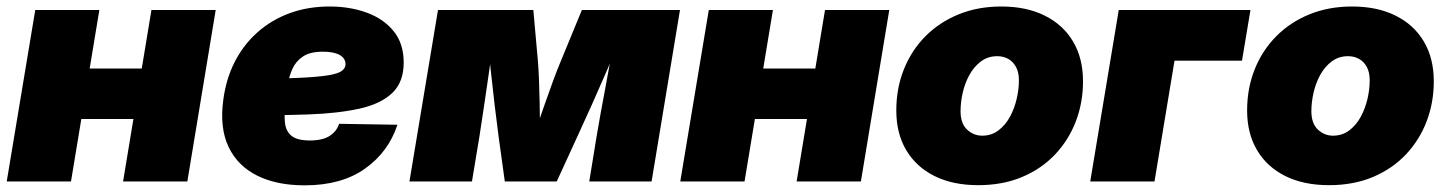

<svg xmlns="http://www.w3.org/2000/svg" viewBox="-20 -553 4410 585"><path d="M469.2 -344.2 443.8 -190.4H170.4L195.8 -344.2ZM282.7 -522.5 196.3 0H0.5L87.4 -522.5ZM637.2 -522.5 550.8 0H355L441.4 -522.5Z M908.2 11.7Q822.8 11.7 763.2 -18.1Q703.6 -47.9 676.3 -105.7Q648.9 -163.6 660.2 -248Q668.5 -312 695.1 -364.3Q721.7 -416.5 764.2 -454.3Q806.6 -492.2 862.3 -512.7Q918 -533.2 984.4 -533.2Q1046.4 -533.2 1097.7 -514.4Q1148.9 -495.6 1179.4 -458Q1210 -420.4 1210 -362.3Q1210 -302.7 1175 -269.5Q1140.1 -236.3 1075 -221.9Q1009.8 -207.5 918.7 -204.3Q827.6 -201.2 714.8 -201.2L732.9 -313Q829.6 -313 888.9 -315.7Q948.2 -318.4 979.5 -323.5Q1010.7 -328.6 1021.7 -337.2Q1032.7 -345.7 1032.7 -357.4Q1032.7 -375.5 1014.9 -385.5Q997.1 -395.5 963.9 -395.5Q924.8 -395.5 903.1 -380.9Q881.3 -366.2 870.8 -343Q860.4 -319.8 856.7 -293Q853 -266.1 849.6 -241.7Q845.7 -206.5 848.1 -180.2Q850.6 -153.8 867.9 -139.4Q885.3 -125 924.3 -125Q962.9 -125 984.4 -138.9Q1005.9 -152.8 1013.2 -175.8L1190.9 -172.9Q1163.6 -89.8 1092 -39.1Q1020.5 11.7 908.2 11.7Z M1227.5 0 1314.5 -522.5H1605L1618.7 -369.6Q1621.1 -341.8 1622.3 -307.6Q1623.5 -273.4 1624.3 -237.5Q1625 -201.7 1625.2 -168.5Q1625.5 -135.3 1626.5 -109.9H1595.2Q1605 -135.3 1616.5 -168.5Q1627.9 -201.7 1640.4 -237.3Q1652.8 -272.9 1665.5 -307.4Q1678.2 -341.8 1689.9 -369.6L1752.9 -522.5H2051.8L1965.3 0H1775.4L1797.9 -138.2Q1803.2 -170.9 1810.3 -209.2Q1817.4 -247.6 1825 -288.3Q1832.5 -329.1 1839.8 -369.1Q1847.2 -409.2 1853.5 -445.8H1874Q1854 -396 1830.6 -341.6Q1807.1 -287.1 1783.7 -234.9Q1760.3 -182.6 1739.7 -138.2L1676.3 0H1518.1L1499 -138.2Q1493.2 -183.1 1486.8 -235.6Q1480.5 -288.1 1474.9 -342.3Q1469.2 -396.5 1465.3 -445.8H1486.8Q1481 -409.2 1475.1 -369.1Q1469.2 -329.1 1463.4 -288.3Q1457.5 -247.6 1451.7 -209.2Q1445.8 -170.9 1440.9 -138.2L1418 0Z M2521.5 -344.2 2496.1 -190.4H2222.7L2248 -344.2ZM2335 -522.5 2248.5 0H2052.7L2139.6 -522.5ZM2689.5 -522.5 2603 0H2407.2L2493.7 -522.5Z M2960.4 11.2Q2883.3 11.2 2827.4 -16.6Q2771.5 -44.4 2741.2 -95.5Q2710.9 -146.5 2710.9 -216.3Q2710.9 -284.2 2734.1 -342Q2757.3 -399.9 2799.8 -442.6Q2842.3 -485.4 2900.9 -509.3Q2959.5 -533.2 3030.8 -533.2Q3107.9 -533.2 3163.8 -505.1Q3219.7 -477.1 3249.8 -426Q3279.8 -375 3279.8 -305.2Q3279.8 -240.7 3258.1 -183.6Q3236.3 -126.5 3194.8 -82.5Q3153.3 -38.6 3094.2 -13.7Q3035.2 11.2 2960.4 11.2ZM2972.7 -139.6Q3001 -139.6 3022.2 -155.8Q3043.5 -171.9 3057.1 -197Q3070.8 -222.2 3077.6 -251.5Q3084.5 -280.8 3084.5 -308.1Q3084.5 -333 3075.4 -349.4Q3066.4 -365.7 3051.5 -373.8Q3036.6 -381.8 3018.6 -381.8Q2990.2 -381.8 2969 -366Q2947.8 -350.1 2933.8 -325Q2919.9 -299.8 2913.3 -270.5Q2906.7 -241.2 2906.7 -214.4Q2906.7 -176.8 2926.5 -158.2Q2946.3 -139.6 2972.7 -139.6Z M3790 -522.5 3764.2 -368.2H3558.6L3497.6 0H3301.8L3388.7 -522.5Z M4029.3 11.2Q3952.1 11.2 3896.2 -16.6Q3840.3 -44.4 3810.1 -95.5Q3779.8 -146.5 3779.8 -216.3Q3779.8 -284.2 3803 -342Q3826.2 -399.9 3868.7 -442.6Q3911.1 -485.4 3969.7 -509.3Q4028.3 -533.2 4099.6 -533.2Q4176.8 -533.2 4232.7 -505.1Q4288.6 -477.1 4318.6 -426Q4348.6 -375 4348.6 -305.2Q4348.6 -240.7 4326.9 -183.6Q4305.2 -126.5 4263.7 -82.5Q4222.2 -38.6 4163.1 -13.7Q4104 11.2 4029.3 11.2ZM4041.5 -139.6Q4069.8 -139.6 4091.1 -155.8Q4112.3 -171.9 4126 -197Q4139.6 -222.2 4146.5 -251.5Q4153.3 -280.8 4153.3 -308.1Q4153.3 -333 4144.3 -349.4Q4135.3 -365.7 4120.4 -373.8Q4105.5 -381.8 4087.4 -381.8Q4059.1 -381.8 4037.8 -366Q4016.6 -350.1 4002.7 -325Q3988.8 -299.8 3982.2 -270.5Q3975.6 -241.2 3975.6 -214.4Q3975.6 -176.8 3995.4 -158.2Q4015.1 -139.6 4041.5 -139.6Z"/></svg>

Font: Inter 28pt Black
Style: Italic
Weight: 900
Italic angle: -9.3988°
Designer: Rasmus Andersson
Foundry: rsms
Version: Version 4.001;git-66647c0bb